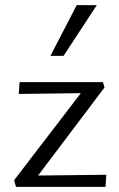

<svg xmlns="http://www.w3.org/2000/svg" viewBox="-20 -726 463 746"><path d="M294 -364 53 -361 56 -407H380L386 -386L128 -44L393 -47L390 0H42L35 -26ZM278 -706H356L227 -509H176Z"/></svg>

Font: LXGW Bright GB
Style: Regular
Weight: 400
Designer: Christian Thalmann (Catharsis Fonts)
Foundry: LXGW / Christian Thalmann (Catharsis Fonts) / Fontworks Inc.
Version: Version 5.510